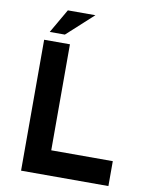

<svg xmlns="http://www.w3.org/2000/svg" viewBox="-98 -991 837 1063"><g transform="rotate(10 320.5 -459.5)"><path d="M95 -736H240V-140H586V0H95ZM351 -919 203 -784H118L196 -919Z"/></g></svg>

Font: Reem Kufi Fun
Style: Bold
Weight: 700
Designer: Khaled Hosny
Version: Version 1.005